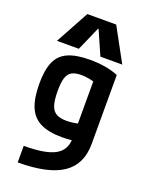

<svg xmlns="http://www.w3.org/2000/svg" viewBox="-182 -879 914 1188"><g transform="rotate(20 275.0 -285.0)"><path d="M89 111Q231 111 294 76.5Q357 42 357 -36V-467L389 -402Q353 -413 326.5 -418Q300 -423 275 -423Q235 -423 212 -410Q189 -397 179.5 -366.5Q170 -336 170 -281Q170 -222 180.5 -188Q191 -154 216 -139.5Q241 -125 284 -125Q308 -125 333 -129Q358 -133 393 -141L415 -32Q388 -27 357 -23.5Q326 -20 293 -20Q205 -20 151 -46.5Q97 -73 72.5 -131Q48 -189 48 -284Q48 -375 71.5 -428.5Q95 -482 149 -506Q203 -530 293 -530Q402 -530 480 -498V-44Q480 91 384.5 155.5Q289 220 89 220ZM60 -570 180 -790H370L490 -570H346L277 -727H273L204 -570Z"/></g></svg>

Font: M PLUS Code Latin SemiExpanded SemiBold
Style: Regular
Weight: 600
Width: 6
Designer: Coji Morishita
Foundry: UNDERFOREST DESIGN
Version: Version 1.002; ttfautohint (v1.8.3)